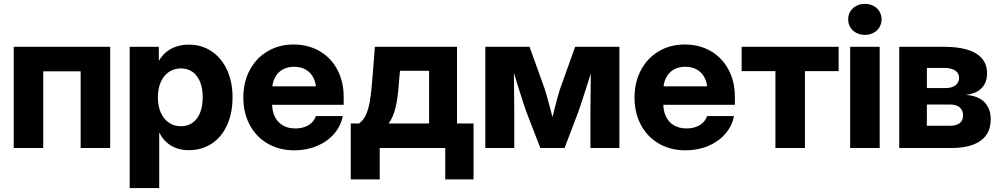

<svg xmlns="http://www.w3.org/2000/svg" viewBox="-20 -754 5092 978"><path d="M541.2 0H390.8V-390.6H200.2V0H49.8V-515.6H541.2Z M640.6 -515.6H789.1V-446.5H790.9Q806.4 -473 829.2 -490.9Q852 -508.7 880.5 -517.6Q909 -526.6 942.6 -526.6Q1007.5 -526.6 1058 -492.6Q1108.5 -458.6 1136.5 -397.8Q1164.5 -336.9 1164.5 -258.4Q1164.5 -178 1136.9 -117.1Q1109.4 -56.2 1058.7 -22.6Q1008.1 10.9 941.4 10.9Q907.4 10.9 879.1 0.9Q850.8 -9.2 828.8 -28.7Q806.8 -48.2 792.6 -77H791V204.1H640.6ZM1012.5 -258.4Q1012.5 -304.6 998.9 -337.6Q985.4 -370.7 960.3 -388.1Q935.3 -405.5 901.5 -405.5Q866.7 -405.5 840.1 -387.3Q813.5 -369 798.8 -335.7Q784.2 -302.4 784.2 -258.4Q784.2 -214.1 798.8 -180.7Q813.5 -147.4 840.1 -129.2Q866.7 -110.9 901.5 -110.9Q935.4 -110.9 960.4 -128.5Q985.4 -146 998.9 -179.1Q1012.5 -212.2 1012.5 -258.4Z M1219.4 -257.4Q1219.4 -335.4 1252 -396.7Q1284.6 -458.1 1342.8 -492.7Q1401 -527.3 1474.8 -527.3Q1550 -527.3 1608.1 -493.5Q1666.2 -459.6 1698.4 -399Q1730.6 -338.5 1730.6 -260.6V-220.1H1271.6V-314.3H1658.7L1590.5 -292.9Q1590.5 -329.7 1576.9 -357.1Q1563.2 -384.6 1537.8 -399.2Q1512.5 -413.9 1478 -413.9Q1443.8 -413.9 1418.5 -399.2Q1393.3 -384.6 1379.6 -357.1Q1365.9 -329.7 1365.9 -292.9V-227Q1365.9 -188.5 1379.8 -159.8Q1393.8 -131.1 1420.5 -115.4Q1447.2 -99.8 1484.2 -99.8Q1510.7 -99.8 1532.2 -107.5Q1553.7 -115.2 1568.2 -129.4Q1582.6 -143.7 1589 -162.8H1725.9Q1716.4 -111.9 1681.8 -72.3Q1647.3 -32.6 1594.6 -10.4Q1541.9 11.7 1479.5 11.7Q1402.3 11.7 1343.3 -22.7Q1284.2 -57.1 1251.8 -118.2Q1219.4 -179.3 1219.4 -257.4Z M1766.7 -125H1808.7Q1831 -140.3 1844.1 -169.5Q1857.2 -198.6 1864 -237.8Q1870.7 -277 1875.3 -335.5L1889.7 -515.6H2307.9V-125H2392.1V159.8H2248.1V0H1914.2V159.8H1766.7ZM2165.7 -125V-393.3H2017.3L2012.1 -335.5Q2007.1 -257.4 1995.1 -207Q1983.1 -156.6 1959.5 -125Z M2452.1 -515.6H2677.4L2755 -300Q2768.4 -257.1 2787.4 -183.4Q2793.5 -161 2798 -141.8Q2802.5 -122.7 2807.7 -106.3H2780.3Q2784.9 -121.5 2790.2 -142.7Q2795.5 -163.9 2801 -184.9Q2820.2 -262.5 2832.5 -300L2909.7 -515.6H3135V0H2987.5V-184Q2987.5 -243.2 2989.1 -349.8Q2989.6 -380 2990.6 -449.4H3011.2L2977.6 -342.4Q2945.9 -241.7 2925.9 -184.4L2855.7 0H2732.3L2661.1 -184.4Q2645.3 -229.6 2627.7 -285.8Q2610.1 -342.1 2594.2 -393.6Q2581.4 -428.4 2574.3 -449.4H2596.5Q2597.5 -380 2598 -349.8Q2599.6 -243.2 2599.6 -184V0H2452.1Z M3212.1 -257.4Q3212.1 -335.4 3244.7 -396.7Q3277.2 -458.1 3335.4 -492.7Q3393.7 -527.3 3467.5 -527.3Q3542.7 -527.3 3600.8 -493.5Q3658.9 -459.6 3691.1 -399Q3723.2 -338.5 3723.2 -260.6V-220.1H3264.3V-314.3H3651.4L3583.2 -292.9Q3583.2 -329.7 3569.5 -357.1Q3555.9 -384.6 3530.5 -399.2Q3505.2 -413.9 3470.7 -413.9Q3436.4 -413.9 3411.2 -399.2Q3385.9 -384.6 3372.3 -357.1Q3358.6 -329.7 3358.6 -292.9V-227Q3358.6 -188.5 3372.5 -159.8Q3386.4 -131.1 3413.1 -115.4Q3439.8 -99.8 3476.9 -99.8Q3503.4 -99.8 3524.9 -107.5Q3546.4 -115.2 3560.8 -129.4Q3575.3 -143.7 3581.6 -162.8H3718.6Q3709.1 -111.9 3674.5 -72.3Q3639.9 -32.6 3587.3 -10.4Q3534.6 11.7 3472.2 11.7Q3395 11.7 3335.9 -22.7Q3276.9 -57.1 3244.5 -118.2Q3212.1 -179.3 3212.1 -257.4Z M3929.8 -391.8H3757.8V-515.6H4251.8V-391.8H4080.2V0H3929.8Z M4310.5 -515.6H4460.9V0H4310.5ZM4300.4 -655.4Q4300.4 -677.7 4311.3 -695.8Q4322.3 -713.8 4341.7 -724Q4361.2 -734.2 4385.4 -734.2Q4409.7 -734.2 4429.2 -724Q4448.6 -713.8 4459.6 -695.8Q4470.5 -677.7 4470.5 -655.4Q4470.5 -633.1 4459.6 -614.9Q4448.6 -596.8 4429.2 -586.6Q4409.7 -576.4 4385.4 -576.4Q4361.2 -576.4 4341.7 -586.6Q4322.3 -596.8 4311.3 -614.9Q4300.4 -633.1 4300.4 -655.4Z M4560.5 -515.6H4789.5Q4858.3 -515.6 4906.9 -501.1Q4955.6 -486.6 4981.7 -456.4Q5007.8 -426.3 5007.8 -379.9Q5007.8 -334.6 4981.4 -306.2Q4955 -277.8 4899.8 -270.7Q4964.8 -265.4 4995.7 -232.4Q5026.6 -199.4 5026.6 -146.3Q5026.6 -99.9 5004.5 -67.2Q4982.4 -34.6 4937.5 -17.3Q4892.7 0 4825.4 0H4560.5ZM4818.4 -113.5Q4839.7 -113.5 4854.7 -119.3Q4869.6 -125.1 4877.6 -136.8Q4885.5 -148.5 4885.5 -165.6Q4885.5 -183.7 4877.6 -196.3Q4869.6 -209 4854.7 -215.3Q4839.7 -221.7 4818.4 -221.7H4701.2V-113.5ZM4794.5 -305.3Q4828.2 -305.3 4846.7 -319.1Q4865.2 -332.9 4865.2 -357.6Q4865.2 -381.7 4845.3 -394.9Q4825.4 -408 4789.5 -408H4701.2V-305.3Z"/></svg>

Font: Intratopia Thin
Style: Regular
Weight: 100
Designer: Rasmus Andersson
Foundry: rsms
Version: Version 3.000;Glyphs 3.2.3 (3260)